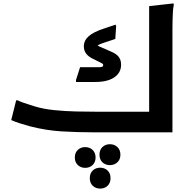

<svg xmlns="http://www.w3.org/2000/svg" viewBox="-20 -778 1120 1129"><path d="M994 0H524Q433 0 342 -5.5Q251 -11 157 -35Q128 -43 96.5 -53Q65 -63 46 -72L75 -188H84Q95 -182 115 -175Q135 -168 154.5 -162Q174 -156 186 -152Q235 -137 298.5 -130.5Q362 -124 428 -122.5Q494 -121 553 -121H857V-742L1000 -758L1002 -750Q998 -732 996.5 -704.5Q995 -677 994.5 -649.5Q994 -622 994 -602ZM632 -475Q662 -463 677 -445Q692 -427 692 -397Q692 -351 652.5 -323.5Q613 -296 540 -296H427V-308L451 -383H566Q587 -383 587 -395Q587 -401 581.5 -404.5Q576 -408 567 -412L525 -433Q473 -458 473 -505Q473 -540 501.5 -565Q530 -590 588 -609L659 -633L663 -625L658 -549L598 -529Q583 -524 572.5 -520Q562 -516 554 -511Q561 -506 571 -501.5Q581 -497 594 -492ZM565 132Q565 103 582.5 86.5Q600 70 626 70Q652 70 670 86.5Q688 103 688 132Q688 160 670 176.5Q652 193 626 193Q600 193 582.5 176.5Q565 160 565 132ZM420 148Q420 120 437.5 103.5Q455 87 481 87Q507 87 524.5 103.5Q542 120 542 148Q542 176 524.5 192.5Q507 209 481 209Q455 209 437.5 192.5Q420 176 420 148ZM508 270Q508 241 525.5 224.5Q543 208 569 208Q595 208 612.5 224.5Q630 241 630 270Q630 298 612.5 314.5Q595 331 569 331Q543 331 525.5 314.5Q508 298 508 270Z"/></svg>

Font: Kufam SemiBold
Style: Regular
Weight: 600
Designer: Wael Morcos, Artur Schmal
Foundry: Original Type
Version: Version 1.300; ttfautohint (v1.8.3)